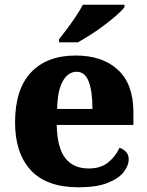

<svg xmlns="http://www.w3.org/2000/svg" viewBox="-20 -786 626 816"><path d="M314 10Q178 10 111 -62.5Q44 -135 44 -266Q44 -406 111.5 -478Q179 -550 302 -550Q416 -550 481.5 -489Q547 -428 547 -309V-255H221Q223 -159 257 -114.5Q291 -70 357 -70Q408 -70 439.5 -95.5Q471 -121 488 -158Q504 -153 515.5 -140.5Q527 -128 527 -110Q527 -82 505.5 -54.5Q484 -27 437 -8.5Q390 10 314 10ZM373 -323Q373 -398 357 -439.5Q341 -481 306 -481Q269 -481 246.5 -440.5Q224 -400 223 -323ZM231 -619Q246 -638 265.5 -664Q285 -690 303 -717Q321 -744 332 -766H509V-756Q500 -743 477.5 -723Q455 -703 426 -681Q397 -659 366.5 -639.5Q336 -620 311 -606H231Z"/></svg>

Font: Noto Serif Sinhala ExtraBold
Style: Regular
Weight: 800
Designer: Jelle Bosma - Monotype Design Team
Foundry: Monotype Imaging Inc.
Version: Version 2.007; ttfautohint (v1.8.4.7-5d5b)